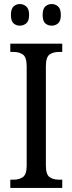

<svg xmlns="http://www.w3.org/2000/svg" viewBox="-20 -930 358 950"><path d="M31 0V-41H48Q75 -41 93.5 -54Q112 -67 112 -111V-601Q112 -647 93.5 -660Q75 -673 48 -673H31V-714H288V-673H271Q243 -673 225 -660Q207 -647 207 -601V-112Q207 -67 225 -54Q243 -41 271 -41H288V0ZM236 -803Q217 -803 204 -814.5Q191 -826 191 -856Q191 -886 204 -898Q217 -910 236 -910Q254 -910 267.5 -898Q281 -886 281 -856Q281 -826 267.5 -814.5Q254 -803 236 -803ZM78 -803Q60 -803 47 -814.5Q34 -826 34 -856Q34 -886 47 -898Q60 -910 78 -910Q96 -910 110 -898Q124 -886 124 -856Q124 -826 110 -814.5Q96 -803 78 -803Z"/></svg>

Font: Noto Serif Armenian Condensed
Style: Regular
Weight: 400
Width: 3
Designer: Monotype Design Team
Foundry: Monotype Imaging Inc.
Version: Version 2.008; ttfautohint (v1.8.4.7-5d5b)